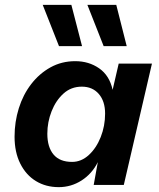

<svg xmlns="http://www.w3.org/2000/svg" viewBox="-20 -762 657 791"><path d="M222 9Q169 9 128 -16Q87 -41 63.5 -88Q40 -135 40 -199Q40 -260 57.5 -316Q75 -372 108.5 -415.5Q142 -459 188 -484.5Q234 -510 290 -510Q346 -510 388.5 -480.5Q431 -451 444 -392L469 -500H606L490 0H366L383 -94Q359 -46 316 -18.5Q273 9 222 9ZM277 -95Q315 -95 346 -123.5Q377 -152 395 -197.5Q413 -243 413 -294Q413 -345 387 -375Q361 -405 317 -405Q273 -405 241.5 -376.5Q210 -348 192.5 -303.5Q175 -259 175 -211Q175 -156 200.5 -125.5Q226 -95 277 -95ZM274 -742 318 -572H223L156 -742ZM459 -742 502 -572H407L340 -742Z"/></svg>

Font: Work Sans SemiBold
Style: Italic
Weight: 600
Italic angle: -13°
Designer: Wei Huang
Foundry: Wei Huang
Version: Version 2.012; ttfautohint (v1.8.3)